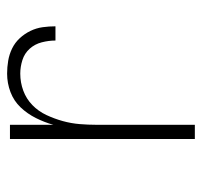

<svg xmlns="http://www.w3.org/2000/svg" viewBox="-34 -534 568 540"><g transform="rotate(-90 250.0 -264.0)"><path d="M129 0V-520H169V-398Q176 -423 188 -447Q200 -471 218 -490Q236 -509 261 -518.5Q286 -528 313 -528Q331 -528 349 -525Q367 -522 383.5 -514Q400 -506 412.5 -492.5Q425 -479 433 -462.5Q441 -446 443.5 -428Q446 -410 446 -392H406Q406 -411 401 -430.5Q396 -450 383 -464.5Q370 -479 351 -485Q332 -491 313 -491Q288 -491 265 -482.5Q242 -474 224.5 -457Q207 -440 196.5 -417.5Q186 -395 179.5 -371.5Q173 -348 171 -324Q169 -300 169 -276V0Z"/></g></svg>

Font: Iosevka Extralight
Style: Regular
Weight: 200
Monospace: yes
Designer: Belleve Invis
Foundry: Belleve Invis
Version: Version 32.0.1; ttfautohint (v1.8.4)